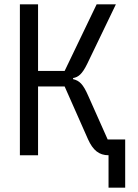

<svg xmlns="http://www.w3.org/2000/svg" viewBox="-20 -718 640 888"><path d="M482 150H559V-73H478L388 -275C364 -330 347 -345 318 -352V-357C342 -361 360 -375 383 -422L516 -698H427L279 -390H156V-698H72V0H156V-318H279L387 -74C410 -23 438 0 482 0Z"/></svg>

Font: IBM Mono
Style: Regular
Weight: 400
Monospace: yes
Designer: Mike Abbink, Paul van der Laan, Pieter van Rosmalen
Foundry: Bold Monday
Version: Version 2.3